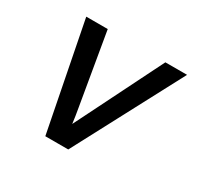

<svg xmlns="http://www.w3.org/2000/svg" viewBox="-117 -662 834 805"><g transform="rotate(30 300.0 -260.0)"><path d="M188 0 86 -520H190L249 -173Q252 -155 255 -137Q258 -119 260 -101Q269 -119 278 -137Q287 -155 296 -173L469 -520H574L299 0Z"/></g></svg>

Font: Iosevka SS04 Md Ex Obl
Style: Regular
Weight: 500
Width: 7
Italic angle: -9°
Monospace: yes
Designer: Belleve Invis
Foundry: Belleve Invis
Version: Version 19.0.0; ttfautohint (v1.8.4)